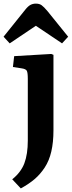

<svg xmlns="http://www.w3.org/2000/svg" viewBox="-57 -822 400 1071"><path d="M-2.9 -580.1 -37.1 -617.2 84 -768.1Q99.6 -787.6 113 -794.7Q126.5 -801.8 143.1 -801.8Q162.6 -801.8 175 -793Q187.5 -784.2 208 -759.8L323.2 -617.2L289.1 -580.1L143.1 -678.2ZM59.1 229 11.2 178.2Q59.6 139.6 78.9 88.9Q98.1 38.1 98.1 -38.1V-381.8Q98.1 -417 92.5 -427.2Q86.9 -437.5 63 -440.9L15.1 -448.2L22 -508.8L229 -521L241.2 -516.1V-95.2Q241.2 -28.3 229.2 23.2Q217.3 74.7 192.4 112.5Q167.5 150.4 136 177.2Q104.5 204.1 59.1 229Z"/></svg>

Font: Literata Book
Style: Bold
Weight: 700
Designer: Latin by Veronika Burian and Jose Scaglione. Greek by Irene Vlachou. Cyrillic by Vera Evstafieva
Foundry: TypeTogether
Version: Version 2.003;PS 002.003;hotconv 1.0.88;makeotf.lib2.5.64775